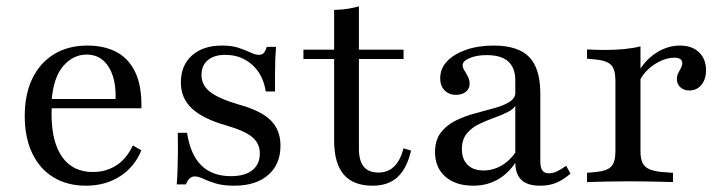

<svg xmlns="http://www.w3.org/2000/svg" viewBox="-20 -569 2255 600"><path d="M248.4 11.3Q190.3 11.3 147.2 -14.9Q104 -41.1 80.6 -90.3Q57.3 -139.5 57.3 -206.5Q57.3 -274.2 81 -323.4Q104.8 -372.6 148.8 -399.6Q192.7 -426.6 253.2 -426.6Q305.6 -426.6 344 -406.5Q382.3 -386.3 402.8 -343.1Q423.4 -300 421.8 -230.6H108.9L108.1 -259.7H341.1Q342.7 -299.2 333.1 -330.2Q323.4 -361.3 302.8 -379.8Q282.3 -398.4 250 -398.4Q208.9 -398.4 177.8 -362.9Q146.8 -327.4 141.1 -252.4L142.7 -250.8Q141.9 -241.9 141.5 -232.3Q141.1 -222.6 141.1 -212.1Q141.1 -125.8 174.2 -78.6Q207.3 -31.5 270.2 -31.5Q310.5 -31.5 342.7 -51.6Q375 -71.8 395.2 -114.5L421.8 -99.2Q400.8 -47.6 355.2 -18.1Q309.7 11.3 248.4 11.3Z M712.1 11.3Q676.6 11.3 653.2 4Q629.8 -3.2 614.9 -10.5Q600 -17.7 588.7 -17.7Q570.2 -17.7 561.3 7.3H532.3Q533.9 -12.1 534.7 -35.1Q535.5 -58.1 535.9 -87.5Q536.3 -116.9 535.5 -154H564.5Q575 -85.5 609.3 -52Q643.5 -18.5 701.6 -18.5Q745.2 -18.5 768.5 -37.1Q791.9 -55.6 791.9 -89.5Q791.9 -121 768.1 -140.7Q744.4 -160.5 685.5 -177.4Q612.9 -198.4 579 -230.6Q545.2 -262.9 545.2 -311.3Q545.2 -364.5 579.8 -395.6Q614.5 -426.6 673.4 -426.6Q704.8 -426.6 726.2 -419.4Q747.6 -412.1 762.9 -404.8Q778.2 -397.6 789.5 -397.6Q798.4 -397.6 804 -403.2Q809.7 -408.9 813.7 -422.6H842.7Q841.1 -404.8 840.3 -385.9Q839.5 -366.9 839.5 -342.3Q839.5 -317.7 839.5 -283.1H810.5Q802.4 -336.3 767.7 -366.9Q733.1 -397.6 683.9 -397.6Q649.2 -397.6 629.4 -381Q609.7 -364.5 609.7 -334.7Q609.7 -303.2 635.9 -282.3Q662.1 -261.3 725 -242.7Q795.2 -223.4 825.8 -193.1Q856.5 -162.9 856.5 -113.7Q856.5 -55.6 818.1 -22.2Q779.8 11.3 712.1 11.3Z M1144.4 11.3Q1083.9 11.3 1054 -23.8Q1024.2 -58.9 1024.2 -129.8V-206.5H1101.6V-104.8Q1101.6 -66.9 1116.5 -48.4Q1131.5 -29.8 1162.9 -29.8Q1192.7 -29.8 1212.1 -49.2Q1231.5 -68.5 1241.1 -105.6L1264.5 -98.4Q1251.6 -42.7 1222.6 -15.7Q1193.5 11.3 1144.4 11.3ZM1024.2 -206.5V-537.9Q1046.8 -538.7 1066.1 -541.5Q1085.5 -544.4 1101.6 -549.2V-206.5ZM928.2 -384.7V-413.7H1241.1V-384.7Z M1590.3 -206.5V-317.7Q1590.3 -357.3 1568.1 -377Q1546 -396.8 1500.8 -396.8Q1469.4 -396.8 1447.6 -387.5Q1425.8 -378.2 1425.8 -365.3Q1425.8 -357.3 1431.5 -348.4Q1437.1 -339.5 1442.3 -329.4Q1447.6 -319.4 1447.6 -307.3Q1447.6 -291.9 1435.9 -282.3Q1424.2 -272.6 1404.8 -272.6Q1383.1 -272.6 1369.4 -286.7Q1355.6 -300.8 1355.6 -324.2Q1355.6 -354.8 1377 -377.4Q1398.4 -400 1436.3 -413.3Q1474.2 -426.6 1522.6 -426.6Q1599.2 -426.6 1633.9 -390.7Q1668.5 -354.8 1668.5 -276.6V-206.5ZM1458.9 11.3Q1404 11.3 1371.8 -16.9Q1339.5 -45.2 1339.5 -93.5Q1339.5 -131.5 1357.7 -154.8Q1375.8 -178.2 1404.4 -192.3Q1433.1 -206.5 1465.3 -214.9Q1497.6 -223.4 1526.2 -231.5Q1554.8 -239.5 1573 -251.2Q1591.1 -262.9 1591.1 -283.1L1594.4 -245.2Q1587.9 -229.8 1568.5 -219.8Q1549.2 -209.7 1525 -201.2Q1500.8 -192.7 1477.4 -181.5Q1454 -170.2 1438.7 -151.6Q1423.4 -133.1 1423.4 -103.2Q1423.4 -71.8 1441.1 -54Q1458.9 -36.3 1491.1 -36.3Q1521.8 -36.3 1549.2 -52.8Q1576.6 -69.4 1597.6 -102.4L1596.8 -70.2Q1571.8 -29 1537.1 -8.9Q1502.4 11.3 1458.9 11.3ZM1668.5 -64.5Q1668.5 -45.2 1675 -36.3Q1681.5 -27.4 1695.2 -27.4Q1708.9 -27.4 1722.2 -34.3Q1735.5 -41.1 1749.2 -50.8L1762.9 -26.6Q1741.9 -8.1 1719.8 1.6Q1697.6 11.3 1667.7 11.3Q1628.2 11.3 1609.3 -6.9Q1590.3 -25 1590.3 -62.1V-206.5H1668.5Z M1942.7 -2.4Q1904.8 -2.4 1875.4 -1.6Q1846 -0.8 1814.5 0V-29L1841.9 -31.5Q1876.6 -34.7 1889.9 -48.4Q1903.2 -62.1 1903.2 -96V-206.5H1981.5V-96Q1981.5 -73.4 1987.9 -60.1Q1994.4 -46.8 2008.9 -40.3Q2023.4 -33.9 2048.4 -31.5L2083.1 -29V0Q2060.5 -0.8 2038.3 -1.2Q2016.1 -1.6 1993.1 -2Q1970.2 -2.4 1942.7 -2.4ZM1903.2 -206.5V-316.9Q1903.2 -351.6 1889.9 -365.7Q1876.6 -379.8 1841.1 -383.1L1814.5 -385.5V-414.5Q1830.6 -413.7 1843.5 -413.3Q1856.5 -412.9 1870.2 -412.9Q1903.2 -412.9 1931.5 -415.7Q1959.7 -418.5 1981.5 -424.2V-414.5V-206.5ZM2133.9 -286.3Q2116.9 -286.3 2106 -296.4Q2095.2 -306.5 2095.2 -321.8Q2095.2 -332.3 2099.6 -340.7Q2104 -349.2 2108.1 -356.9Q2112.1 -364.5 2112.1 -371.8Q2112.1 -388.7 2087.1 -388.7Q2066.9 -388.7 2045.6 -379Q2024.2 -369.4 2006 -352.8Q1987.9 -336.3 1979 -316.1L1976.6 -346.8Q1999.2 -384.7 2033.5 -405.6Q2067.7 -426.6 2104.8 -426.6Q2142.7 -426.6 2164.5 -405.6Q2186.3 -384.7 2186.3 -349.2Q2186.3 -321 2171.8 -303.6Q2157.3 -286.3 2133.9 -286.3Z"/></svg>

Font: Playfair 5pt SemiExpanded Light
Style: Regular
Weight: 400
Version: Version 2.203